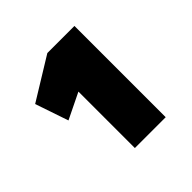

<svg xmlns="http://www.w3.org/2000/svg" viewBox="-110 -802 546 546"><g transform="rotate(-45 162.5 -529.5)"><path d="M136 -346V-573L58 -535L24 -635L151 -713H260V-346Z"/></g></svg>

Font: Cairo Play Black
Style: Regular
Weight: 900
Version: Version 3.119